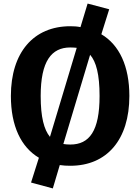

<svg xmlns="http://www.w3.org/2000/svg" viewBox="-20 -912 786 1076"><path d="M548 -720 592 -860 471 -892 431 -760C413 -764 393 -765 374 -765C168 -765 41 -618 41 -374C41 -206 98 -87 198 -28L154 111L276 144L315 13C334 16 353 17 374 17C579 17 705 -129 705 -374C705 -542 648 -661 548 -720ZM374 -646C387 -646 399 -645 410 -644L260 -145C227 -185 208 -255 208 -374C208 -569 268 -646 374 -646ZM374 -102C360 -102 348 -103 335 -105L485 -605C519 -566 538 -495 538 -374C538 -178 481 -102 374 -102Z"/></svg>

Font: Glow Sans SC Normal
Style: Bold
Weight: 700
Designer: Ryoko NISHIZUKA (kana, bopomofo & ideographs); Paul D. Hunt (Latin, Greek & Cyrillic); Sandoll Communications, Soo-young
Version: Version 0.93